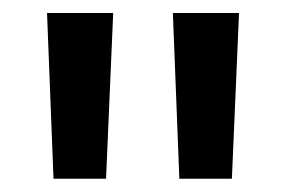

<svg xmlns="http://www.w3.org/2000/svg" viewBox="-20 -681 440 296"><path d="M143.5 -405.5H62.5L52.5 -661H154.5ZM337.5 -405.5H256.5L246.5 -661H348.5Z"/></svg>

Font: Anek Gurmukhi Medium SemiExpanded
Style: Regular
Weight: 500
Width: 6
Version: Version 1.003